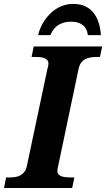

<svg xmlns="http://www.w3.org/2000/svg" viewBox="-43 -948 535 968"><path d="M-22.9 0 -12.2 -53.2H1Q16.6 -53.2 31.5 -55.2Q46.4 -57.1 58.6 -63.5Q70.8 -69.8 79.8 -81.5Q88.9 -93.3 92.8 -112.8L196.8 -604Q198.7 -609.4 200 -616.2Q201.2 -623 201.2 -627Q201.2 -637.7 195.8 -644.5Q190.4 -651.4 180.9 -655Q171.4 -658.7 158 -659.9Q144.5 -661.1 128.9 -661.1H116.2L127 -713.9H472.2L460.9 -661.1H448.2Q431.6 -661.1 416.3 -658.9Q400.9 -656.7 388.2 -650.4Q375.5 -644 366.2 -631.8Q356.9 -619.6 353 -600.1L250 -109.9Q249 -104.5 247.6 -97.7Q246.1 -90.8 246.1 -86.9Q246.1 -76.2 251.5 -69.6Q256.8 -63 266.6 -59.3Q276.4 -55.7 289.8 -54.4Q303.2 -53.2 318.8 -53.2H332L320.8 0ZM148.9 -771Q166 -837.9 214.4 -883.1Q262.7 -928.2 327.1 -928.2Q389.2 -928.2 424.8 -887.7Q460.4 -847.2 465.8 -771H399.9Q396 -805.7 373.5 -822.3Q351.1 -838.9 315.9 -838.9Q279.8 -838.9 252.9 -823Q226.1 -807.1 210.9 -771Z"/></svg>

Font: Droid Serif
Style: Bold Italic
Weight: 700
Italic angle: -12°
Designer: Monotype Design team
Foundry: Monotype Imaging Inc.
Version: Version 1.03